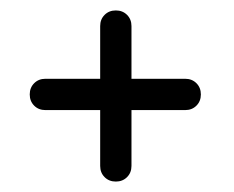

<svg xmlns="http://www.w3.org/2000/svg" viewBox="-20 -462 449 368"><path d="M172 -412Q172 -425 180.5 -433.5Q189 -442 202 -442Q215 -442 223.5 -433.5Q232 -425 232 -412V-311H335Q348 -311 356.5 -302.5Q365 -294 365 -281Q365 -268 356.5 -259.5Q348 -251 335 -251H232V-144Q232 -131 223.5 -122.5Q215 -114 202 -114Q189 -114 180.5 -122.5Q172 -131 172 -144V-251H67Q54 -251 45.5 -259.5Q37 -268 37 -281Q37 -294 45.5 -302.5Q54 -311 67 -311H172Z"/></svg>

Font: Beon
Style: Medium
Weight: 500
Designer: BSozoo
Foundry: BSozoo
Version: Version 001.000